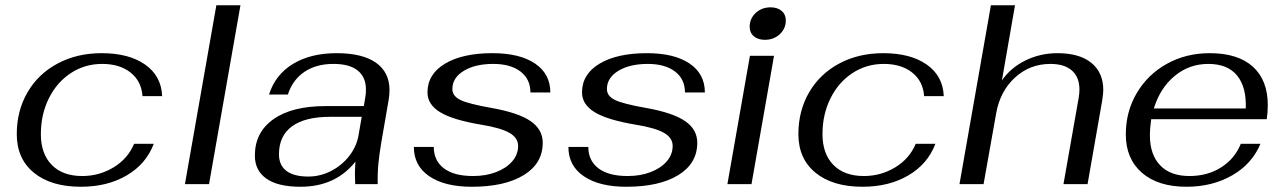

<svg xmlns="http://www.w3.org/2000/svg" viewBox="-20 -703 4903 733"><path d="M44 -191Q44 -280 85 -350.5Q126 -421 200 -460.5Q274 -500 368 -500Q472 -500 534 -456.5Q596 -413 599 -336H524Q520 -393 478.5 -426Q437 -459 370 -459Q304 -459 250.5 -424Q197 -389 166.5 -327.5Q136 -266 136 -191Q136 -116 177.5 -73.5Q219 -31 294 -31Q359 -31 413.5 -64Q468 -97 492 -154H567Q538 -77 464 -33.5Q390 10 289 10Q175 10 109.5 -43.5Q44 -97 44 -191Z M806 -683H898L778 0H686Z M953 -109Q953 -198 1024 -248Q1095 -298 1223 -298H1369L1375 -334Q1377 -344 1377 -362Q1377 -408 1346 -433.5Q1315 -459 1253 -459Q1187 -459 1142 -428.5Q1097 -398 1079 -342H1007Q1031 -418 1098.5 -459Q1166 -500 1265 -500Q1364 -500 1415.5 -463.5Q1467 -427 1467 -359Q1467 -343 1464 -323L1436 -161Q1428 -114 1424.5 -77.5Q1421 -41 1422 0H1336L1335 -40Q1335 -56 1337 -86Q1261 10 1127 10Q1041 10 997 -21Q953 -52 953 -109ZM1349 -188 1361 -257H1240Q1144 -257 1094.5 -220.5Q1045 -184 1045 -114Q1045 -72 1073.5 -50.5Q1102 -29 1157 -29Q1203 -29 1244.5 -50.5Q1286 -72 1314 -108.5Q1342 -145 1349 -188Z M1560 -142H1636Q1636 -90 1674.5 -60.5Q1713 -31 1786 -31Q1835 -31 1874 -46Q1913 -61 1935.5 -87Q1958 -113 1958 -146Q1958 -177 1924.5 -196Q1891 -215 1817 -227Q1709 -245 1660.5 -274.5Q1612 -304 1612 -350Q1612 -420 1679 -460Q1746 -500 1860 -500Q1964 -500 2022.5 -460.5Q2081 -421 2081 -350H2005Q2005 -401 1967 -430Q1929 -459 1863 -459Q1794 -459 1750.5 -432.5Q1707 -406 1707 -363Q1707 -336 1738.5 -321Q1770 -306 1856 -291Q1958 -273 2005 -241Q2052 -209 2052 -158Q2052 -79 1979.5 -34.5Q1907 10 1781 10Q1678 10 1619 -30Q1560 -70 1560 -142Z M2150 -142H2226Q2226 -90 2264.5 -60.5Q2303 -31 2376 -31Q2425 -31 2464 -46Q2503 -61 2525.5 -87Q2548 -113 2548 -146Q2548 -177 2514.5 -196Q2481 -215 2407 -227Q2299 -245 2250.5 -274.5Q2202 -304 2202 -350Q2202 -420 2269 -460Q2336 -500 2450 -500Q2554 -500 2612.5 -460.5Q2671 -421 2671 -350H2595Q2595 -401 2557 -430Q2519 -459 2453 -459Q2384 -459 2340.5 -432.5Q2297 -406 2297 -363Q2297 -336 2328.5 -321Q2360 -306 2446 -291Q2548 -273 2595 -241Q2642 -209 2642 -158Q2642 -79 2569.5 -34.5Q2497 10 2371 10Q2268 10 2209 -30Q2150 -70 2150 -142Z M2842 -601Q2842 -632 2865 -653.5Q2888 -675 2922 -675Q2948 -675 2964 -661.5Q2980 -648 2980 -625Q2980 -594 2957 -572.5Q2934 -551 2900 -551Q2874 -551 2858 -564.5Q2842 -578 2842 -601ZM2843 -490H2935L2849 0H2757Z M3028 -191Q3028 -280 3069 -350.5Q3110 -421 3184 -460.5Q3258 -500 3352 -500Q3456 -500 3518 -456.5Q3580 -413 3583 -336H3508Q3504 -393 3462.5 -426Q3421 -459 3354 -459Q3288 -459 3234.5 -424Q3181 -389 3150.5 -327.5Q3120 -266 3120 -191Q3120 -116 3161.5 -73.5Q3203 -31 3278 -31Q3343 -31 3397.5 -64Q3452 -97 3476 -154H3551Q3522 -77 3448 -33.5Q3374 10 3273 10Q3159 10 3093.5 -43.5Q3028 -97 3028 -191Z M3763 -683H3855L3805 -396Q3839 -445 3895.5 -472.5Q3952 -500 4017 -500Q4101 -500 4146.5 -463Q4192 -426 4192 -359Q4192 -348 4188 -320L4132 0H4040L4098 -329Q4101 -346 4101 -361Q4101 -408 4072.5 -433.5Q4044 -459 3990 -459Q3912 -459 3855 -407Q3798 -355 3783 -270L3735 0H3643Z M4370 -186Q4370 -113 4409 -72Q4448 -31 4521 -31Q4590 -31 4642 -64Q4694 -97 4717 -154H4792Q4760 -77 4684 -33.5Q4608 10 4510 10Q4401 10 4339.5 -43.5Q4278 -97 4278 -190Q4278 -277 4320 -348Q4362 -419 4435 -459.5Q4508 -500 4598 -500Q4706 -500 4763 -448.5Q4820 -397 4820 -302Q4820 -273 4816 -248H4375Q4370 -215 4370 -186ZM4385 -289H4736Q4739 -370 4703 -414.5Q4667 -459 4593 -459Q4520 -459 4464.5 -413Q4409 -367 4385 -289Z"/></svg>

Font: Fahkwang
Style: Italic
Weight: 400
Italic angle: -10°
Version: Version 1.000; ttfautohint (v1.6)